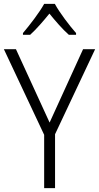

<svg xmlns="http://www.w3.org/2000/svg" viewBox="-20 -967 509 987"><path d="M262 -947H207C183 -903 132 -837 98 -797V-788H135C167 -817 204 -860 234 -897C265 -859 301 -817 334 -788H371V-797C339 -833 286 -902 262 -947ZM235 -337 62 -714H0L207 -274V0H263V-277L469 -714H407Z"/></svg>

Font: Noto Sans Telugu SemiCondensed Light
Style: Regular
Weight: 300
Width: 4
Designer: Jelle Bosma - Monotype Design Team
Foundry: Monotype Imaging Inc.
Version: Version 2.005